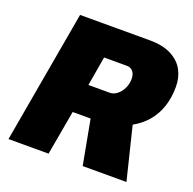

<svg xmlns="http://www.w3.org/2000/svg" viewBox="-122 -812 942 936"><g transform="rotate(20 348.5 -344.0)"><path d="M17 0 138 -688H500Q568 -688 612 -665Q656 -642 676.5 -604Q697 -566 697 -518Q697 -461 681 -414Q665 -367 635 -332Q605 -297 562 -273L629 0H402L359 -231H266L225 0ZM293 -381H404Q424 -381 442 -395.5Q460 -410 470.5 -432.5Q481 -455 481 -481Q481 -504 469.5 -518.5Q458 -533 437 -533H319Z"/></g></svg>

Font: Archivo SemiCondensed Black
Style: Italic
Weight: 900
Width: 4
Italic angle: -10°
Designer: Hector Gatti
Foundry: Omnibus-Type
Version: Version 2.001